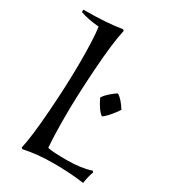

<svg xmlns="http://www.w3.org/2000/svg" viewBox="-170 -747 744 845"><g transform="rotate(30 202.0 -324.5)"><path d="M178 -47Q203 -41 275 -41Q347 -41 398 -58L403 -52Q392 -22 388 10Q318 0 234 0Q150 0 82 15L76 10Q90 -49 100.5 -190Q111 -331 111 -448.5Q111 -566 103 -620Q45 -625 7 -639L8 -651Q128 -651 202 -664L208 -659Q192 -587 182.5 -447Q173 -307 173 -205.5Q173 -104 178 -47ZM373 -353Q364 -338 345.5 -316Q327 -294 313 -285Q289 -302 265 -353Q272 -366 291 -383Q310 -400 324 -408Q349 -392 373 -353Z"/></g></svg>

Font: Almendra
Style: Italic
Weight: 400
Italic angle: -12°
Designer: Ana Sanfelippo
Foundry: Ana Sanfelippo
Version: Version 1.004